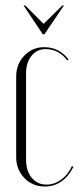

<svg xmlns="http://www.w3.org/2000/svg" viewBox="-20 -673 288 700"><path d="M66 -653H72L139 -586L207 -653H213L142 -548H136ZM39 -394Q39 -439 68.5 -470Q98 -501 141 -501Q196 -501 230 -456L225 -453Q194 -494 146 -494Q115 -494 95 -469.5Q75 -445 75 -406V-91Q75 -50 95.5 -25Q116 0 150 0Q178 0 203 -18Q228 -36 242 -67L248 -65Q211 7 143 7Q99 7 69 -24Q39 -55 39 -100Z"/></svg>

Font: Moniqa ExtLt Narrow Display
Style: Regular
Weight: 200
Width: 4
Designer: Rajesh Rajput
Foundry: Rajesh Rajput
Version: Version 1.000